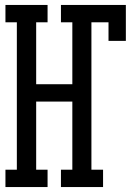

<svg xmlns="http://www.w3.org/2000/svg" viewBox="-20 -755 540 775"><path d="M2 0V-70H48V-665H2V-735H172V-665H126V-415H272V-665H226V-735H488V-590H418V-665H349V-70H396V0H226V-70H272V-345H126V-70H172V0Z"/></svg>

Font: Iosevka Slab
Style: Regular
Weight: 400
Monospace: yes
Designer: Belleve Invis
Foundry: Belleve Invis
Version: Version 11.2.4; ttfautohint (v1.8.3)